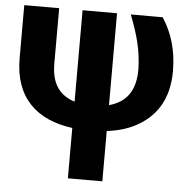

<svg xmlns="http://www.w3.org/2000/svg" viewBox="-53 -580 846 866"><g transform="rotate(5 369.5 -147.5)"><path d="M22 -287C22 -109 124 -16 286 5V233H442V5C489 0 532 -13 566 -30C658 -77 716 -158 716 -290C716 -387 690 -464 651 -524L649 -528H504L508 -518C535 -448 559 -372 560 -283C560 -186 519 -133 442 -112V-528H286V-114C218 -136 180 -184 180 -278V-528H22Z"/></g></svg>

Font: Asimov Pro
Style: Blk
Weight: 900
Designer: Google
Version: Version 2.000980; 2014